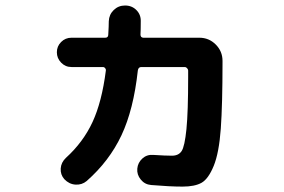

<svg xmlns="http://www.w3.org/2000/svg" viewBox="-20 -652 1040 704"><path d="M242.2 -406.2Q219.7 -406.2 204.1 -422.4Q188.5 -438.5 188.5 -460.4Q188.5 -482.4 204.1 -498Q219.7 -513.7 242.2 -513.7H366.2Q377 -513.7 377 -525.4Q378.9 -557.6 378.9 -574.2Q379.9 -598.6 397 -615.2Q414.1 -631.8 438.5 -631.8Q463.9 -631.8 480.5 -614.7Q497.1 -597.7 496.1 -573.2Q496.1 -541 495.1 -525.4Q495.1 -514.6 504.9 -513.7H710.9Q746.1 -513.7 771 -488.8Q795.9 -463.9 795.9 -428.7V-422.9Q795.9 -269.5 789.6 -180.7Q783.2 -91.8 763.7 -43.9Q744.1 3.9 719.2 18.1Q694.3 32.2 649.4 32.2Q602.5 32.2 534.2 26.4Q510.7 24.4 496.1 6.3Q481.4 -11.7 483.4 -33.7Q485.4 -55.7 502 -70.8Q518.6 -85.9 542 -84Q586.9 -81.1 610.4 -81.1Q634.8 -81.1 646 -98.1Q657.2 -115.2 663.6 -178.2Q669.9 -241.2 669.9 -369.1V-393.6Q669.9 -397.5 666 -401.9Q662.1 -406.2 658.2 -406.2H498Q487.3 -406.2 485.4 -393.6Q469.7 -250 425.3 -155.8Q380.9 -61.5 297.9 11.7Q280.3 26.4 256.8 24.9Q233.4 23.4 215.8 4.9Q201.2 -11.7 202.6 -34.2Q204.1 -56.6 221.7 -73.2Q285.2 -130.9 319.3 -204.6Q353.5 -278.3 368.2 -393.6Q369.1 -397.5 365.7 -401.9Q362.3 -406.2 358.4 -406.2Z"/></svg>

Font: Rounded-X Mgen+ 1m bold
Style: Bold
Weight: 700
Designer: [Source Han Sans]
Ryoko NISHIZUKA  (kana & ideographs); Paul D. Hunt (Latin, Greek & Cyrillic); Wenlong ZHANG  (bopomofo
Version: Version 1.059.20150602